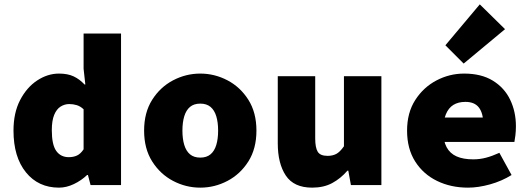

<svg xmlns="http://www.w3.org/2000/svg" viewBox="-20 -850 2440 882"><path d="M251 12Q156 12 99 -58.5Q42 -129 42 -250Q42 -332 72.5 -390.5Q103 -449 151 -480.5Q199 -512 251 -512Q291 -512 318.5 -499Q346 -486 368 -462H372L364 -534V-696H536V0H396L384 -46H380Q354 -21 319.5 -4.5Q285 12 251 12ZM296 -128Q317 -128 333.5 -135.5Q350 -143 364 -164V-348Q349 -362 332.5 -367Q316 -372 298 -372Q277 -372 258.5 -360.5Q240 -349 229 -322.5Q218 -296 218 -252Q218 -185 238.5 -156.5Q259 -128 296 -128Z M900 12Q834 12 775 -19Q716 -50 679 -108.5Q642 -167 642 -250Q642 -333 679 -391.5Q716 -450 775 -481Q834 -512 900 -512Q966 -512 1025 -481Q1084 -450 1121 -391.5Q1158 -333 1158 -250Q1158 -167 1121 -108.5Q1084 -50 1025 -19Q966 12 900 12ZM900 -126Q929 -126 947 -141Q965 -156 973.5 -184Q982 -212 982 -250Q982 -288 973.5 -316Q965 -344 947 -359Q929 -374 900 -374Q871 -374 853 -359Q835 -344 826.5 -316Q818 -288 818 -250Q818 -212 826.5 -184Q835 -156 853 -141Q871 -126 900 -126Z M1414 12Q1330 12 1293 -43.5Q1256 -99 1256 -192V-500H1428V-214Q1428 -172 1439.5 -153Q1451 -134 1485 -134Q1507 -134 1524 -142.5Q1541 -151 1560 -178V-500H1732V0H1592L1580 -66H1576Q1545 -30 1506 -9Q1467 12 1414 12Z M2130 12Q2051 12 1987.5 -19Q1924 -50 1887 -108.5Q1850 -167 1850 -250Q1850 -332 1887.5 -390.5Q1925 -449 1985 -480.5Q2045 -512 2112 -512Q2191 -512 2244 -479.5Q2297 -447 2323.5 -392Q2350 -337 2350 -270Q2350 -248 2347.5 -227.5Q2345 -207 2343 -198H1980V-310H2224L2200 -280Q2200 -330 2180 -356Q2160 -382 2118 -382Q2085 -382 2062.5 -368Q2040 -354 2028 -324.5Q2016 -295 2016 -250Q2016 -203 2031.5 -174Q2047 -145 2077.5 -131.5Q2108 -118 2154 -118Q2184 -118 2212.5 -125.5Q2241 -133 2274 -148L2330 -46Q2285 -18 2231 -3Q2177 12 2130 12ZM2110 -558 2026 -642 2184 -830 2300 -716Z"/></svg>

Font: Source Code Pro ExtraLight Black
Style: Regular
Weight: 900
Monospace: yes
Version: Version 1.018;hotconv 1.0.116;makeotfexe 2.5.65601